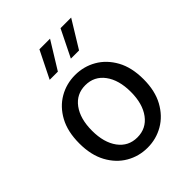

<svg xmlns="http://www.w3.org/2000/svg" viewBox="-206 -829 955 955"><g transform="rotate(-45 271.5 -351.5)"><path d="M271.5 12.2Q210.4 12.2 159.2 -17.6Q107.9 -47.4 76.9 -104.5Q45.9 -161.6 45.9 -243.2Q45.9 -326.2 76.9 -383.1Q107.9 -439.9 159.2 -469.5Q210.4 -499 271.5 -499Q332.5 -499 383.8 -469.5Q435.1 -439.9 466.6 -383.1Q498 -326.2 498 -243.2Q498 -161.6 466.6 -104.5Q435.1 -47.4 383.8 -17.6Q332.5 12.2 271.5 12.2ZM271.5 -60.1Q334.5 -60.1 371.6 -110.1Q408.7 -160.2 408.7 -243.2Q408.7 -327.1 371.6 -377.2Q334.5 -427.2 271.5 -427.2Q209 -427.2 172.1 -377.2Q135.3 -327.1 135.3 -243.2Q135.3 -160.2 172.1 -110.1Q209 -60.1 271.5 -60.1ZM165.5 -571.3 236.8 -714.8H311.5L223.1 -571.3ZM314.5 -571.3 385.3 -714.8H460L372.1 -571.3Z"/></g></svg>

Font: Varta Medium
Style: Regular
Weight: 500
Designer: Joana Correia, Viktoriya Grabowska, Eben Sorkin
Foundry: Sorkin Type Co.
Version: Version 1.004